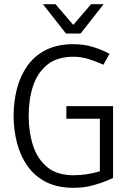

<svg xmlns="http://www.w3.org/2000/svg" viewBox="-20 -887 642 917"><path d="M457 -69V-320H297V-380H520V-37Q520 -37 494 -25.5Q468 -14 425 -2Q382 10 331 10Q254 10 199.5 -18Q145 -46 111 -94.5Q77 -143 61 -205Q45 -267 45 -334Q45 -402 61 -463.5Q77 -525 111 -573Q145 -621 199.5 -648.5Q254 -676 331 -676Q380 -676 423 -663Q466 -650 503 -630L474 -578Q440 -593 404.5 -604.5Q369 -616 331 -616Q253 -616 206 -578Q159 -540 138 -476.5Q117 -413 117 -334Q117 -256 138 -191.5Q159 -127 206 -88.5Q253 -50 331 -50Q394 -50 457 -69ZM365 -727H295L185 -867H245L330 -768L415 -867H475Z"/></svg>

Font: Epunda Sans Light
Style: Regular
Weight: 300
Designer: Simon Atzbach
Foundry: typofactur
Version: Version 2.204; ttfautohint (v1.8.4.7-5d5b)